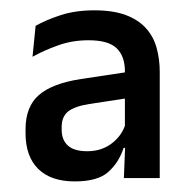

<svg xmlns="http://www.w3.org/2000/svg" viewBox="-20 -666 372 372"><path d="M220 -321 223 -395 222 -400.5V-500.5V-528Q222 -557 206 -572.5Q190 -588 151.5 -588Q120 -588 92.8 -578.2Q65.5 -568.5 43 -556L49 -616Q69.5 -627.5 98 -636.8Q126.5 -646 163 -646Q199 -646 223.2 -637Q247.5 -628 262.2 -612Q277 -596 283.2 -574Q289.5 -552 289.5 -526.5V-321ZM125 -314.5Q78.5 -314.5 54 -338.8Q29.5 -363 29.5 -408V-415.5Q29.5 -459.5 55.5 -482Q81.5 -504.5 137.5 -513L230.5 -527L235 -477L153 -464.5Q124.5 -460 112 -450Q99.5 -440 99.5 -420V-414.5Q99.5 -395 111.5 -384Q123.5 -373 149 -373Q177 -373 197 -388.5Q217 -404 223.5 -427L231.5 -379.5H219.5Q210.5 -351.5 190 -333Q169.5 -314.5 125 -314.5Z"/></svg>

Font: Anek Odia Medium
Style: Regular
Weight: 500
Designer: Yesha Goshar & Mahesh Sahu (Odia), Yesha Goshar (Latin)
Foundry: Ek Type
Version: Version 1.003